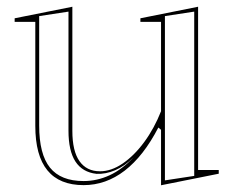

<svg xmlns="http://www.w3.org/2000/svg" viewBox="-20 -535 696 570"><path d="M228.2 14.6Q156.7 14.6 120.8 -29.2Q84.8 -73 84.8 -161.6V-470.1H23.5V-480.7L194.8 -515V-146.4Q194.8 -86.5 216 -56.5Q237.1 -26.5 276.8 -26.5Q310.2 -26.5 344.2 -49.6Q378.2 -72.7 408.1 -113.2Q437.9 -153.7 458.1 -204.8V-470.1H396.8V-480.7L568.1 -515V-30.3H629.4V-19.3L458.1 15V-149.6L450.1 -156.4Q406.1 -71.4 350.2 -28.4Q294.3 14.6 228.2 14.6ZM556.6 -500.5 469.6 -487.2V0.5L556.6 -12.8ZM183.3 -500.5 96.3 -487.2V-162.1Q96.3 -77.2 128.4 -37.3Q160.5 2.5 228.2 2.5Q268.1 2.5 305.2 -14.6Q342.3 -31.7 377.1 -68.3Q350.1 -41.6 321.8 -29.6Q293.6 -17.6 266.4 -18.9Q224.6 -23.7 203.9 -55.5Q183.3 -87.3 183.3 -146.9Z"/></svg>

Font: Kalnia Glaze Thin
Style: Regular
Weight: 100
Version: Version 1.110